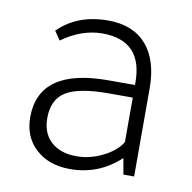

<svg xmlns="http://www.w3.org/2000/svg" viewBox="-61 -527 600 600"><g transform="rotate(10 239.0 -227.0)"><path d="M400 0H366L357 -51Q290 12 198 12Q131 12 89.5 -26Q48 -64 48 -126Q48 -282 268 -282H353V-290Q353 -423 225 -423Q160 -423 97 -378L78 -406Q138 -466 236 -466Q315 -466 357.5 -417.5Q400 -369 400 -279ZM353 -242H276Q182 -242 141.5 -217Q101 -192 101 -133Q101 -85 130.5 -58Q160 -31 212 -31Q254 -31 295 -51.5Q336 -72 353 -101Z"/></g></svg>

Font: TajawalTap
Style: Regular
Weight: 300
Designer: Boutros Fonts
Foundry: Created by Boutros International 2017
Version: Version 2.700